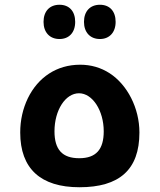

<svg xmlns="http://www.w3.org/2000/svg" viewBox="-20 -777 671 807"><path d="M230 -613C270 -613 296 -640 296 -685C296 -730 271 -757 230 -757C189 -757 163 -730 163 -685C163 -641 189 -613 230 -613ZM400 -613C440 -613 466 -641 466 -685C466 -730 441 -757 400 -757C359 -757 333 -730 333 -685C333 -641 359 -613 400 -613ZM314 10C481 10 566 -63 566 -220C566 -323 515 -421 441 -469C404 -493 362 -505 317 -505C218 -505 140 -452 97 -364C76 -320 65 -272 65 -220C65 -68 151 10 314 10ZM313 -112C242 -112 209 -148 209 -225C209 -314 255 -385 312 -385C369 -385 416 -312 416 -225C416 -149 384 -112 313 -112Z"/></svg>

Font: Noto Kufi Arabic
Style: Bold
Weight: 700
Designer: Monotype Design Team, David Williams, Khaled Hosny
Foundry: Google LLC
Version: Version 2.109